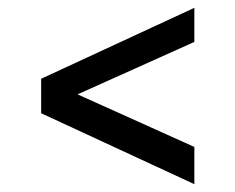

<svg xmlns="http://www.w3.org/2000/svg" viewBox="-20 -585 600 490"><path d="M476 -565V-478L113 -315L85 -336V-384ZM476 -210V-115L85 -296V-353L114 -373Z"/></svg>

Font: Roboto Serif 20pt Medium
Style: Regular
Weight: 500
Version: Version 1.008